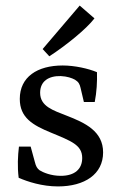

<svg xmlns="http://www.w3.org/2000/svg" viewBox="-20 -660 429 689"><path d="M47 -22C79 -8 131 9 188 9C284 9 350 -35 350 -113C350 -189 286 -219 219 -245C171 -264 124 -278 124 -327C124 -369 155 -388 198 -387C221 -386 238 -380 249 -374C262 -366 266 -358 269 -345L281 -294H320C327 -330 329 -366 328 -401C297 -414 248 -425 205 -425C114 -425 51 -384 51 -305C51 -238 97 -211 163 -184C235 -154 275 -140 275 -93C275 -54 249 -29 198 -29C163 -29 135 -41 122 -49C113 -56 109 -63 105 -79L90 -134H48C44 -101 42 -62 47 -22ZM157 -458C217 -497 289 -555 319 -594L266 -640L133 -484Z"/></svg>

Font: Yrsa
Style: Regular
Weight: 400
Designer: Anna Giedrys (Yrsa+Rasa design), David Brezina (Yrsa art-direction, Rasa art-direction, design)
Foundry: Rosetta Type Foundry
Version: Version 1.001;PS 1.1;hotconv 1.0.88;makeotf.lib2.5.647800